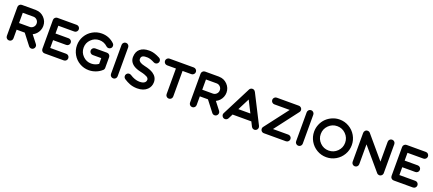

<svg xmlns="http://www.w3.org/2000/svg" viewBox="98 -2179 8221 3644"><g transform="rotate(20 4208.5 -357.0)"><path d="M528 -265 650 -108Q667 -86 663 -58.5Q659 -31 637 -14Q619 0 597 0Q564 0 543 -26L376 -242H212V-67Q212 -39 192.5 -19.5Q173 0 145 0Q117 0 97.5 -19.5Q78 -39 78 -67V-651Q78 -678 97.5 -698Q117 -718 145 -718H426Q429 -718 433 -717Q529 -715 596.5 -645.5Q664 -576 664 -480Q664 -434 646.5 -391.5Q629 -349 598.5 -316.5Q568 -284 528 -265ZM426 -376Q469 -376 499 -406.5Q529 -437 529 -480Q529 -523 499 -553Q469 -583 426 -583H212V-376H408Q408 -376 408.5 -376Q409 -376 408.5 -376Q408 -376 408 -376H409Z M1252 -134Q1280 -134 1299.5 -114.5Q1319 -95 1319 -67Q1319 -39 1299.5 -19.5Q1280 0 1252 0H863Q835 0 815.5 -19.5Q796 -39 796 -67V-651Q796 -678 815.5 -698Q835 -718 863 -718H1252Q1280 -718 1299.5 -698Q1319 -678 1319 -650.5Q1319 -623 1299.5 -603Q1280 -583 1252 -583H930V-426H1195Q1223 -426 1242.5 -406.5Q1262 -387 1262 -359Q1262 -331 1242.5 -311.5Q1223 -292 1195 -292H930V-134Z M2040 -138V-137Q2040 -137 2040 -137V-136Q2040 -135 2040 -134V-133Q2040 -132 2040 -131.5Q2040 -131 2040 -130.5Q2040 -130 2040 -128Q2040 -128 2040 -127Q2039 -123 2039 -123Q2039 -124 2039 -124Q2039 -123 2038 -120Q2038 -120 2038 -119Q2039 -123 2039 -123Q2038 -117 2034 -109L2035 -110V-111Q2035 -110 2034 -108L2033 -107Q2033 -107 2033.5 -107.5Q2034 -108 2034 -109Q2034 -108 2033.5 -107.5Q2033 -107 2033 -106Q2032 -105 2032 -104Q2031 -103 2031 -102Q2030 -101 2030 -100.5Q2030 -100 2029.5 -99.5Q2029 -99 2029 -99Q2029 -100 2029 -100Q2029 -99 2027 -97Q2028 -97 2028 -97.5Q2028 -98 2029 -99Q2028 -98 2028 -97.5Q2028 -97 2027 -97Q2026 -95 2025 -94L2024 -93V-92Q2022 -90 2022 -90Q2022 -90 2021 -90H2022Q2021 -89 2020 -88Q2018 -86 2017.5 -86Q2017 -86 2017 -85Q2017 -85 2016 -85Q1966 -39 1898 -13Q1830 13 1759 13Q1659 13 1573.5 -36.5Q1488 -86 1438.5 -171.5Q1389 -257 1389 -357.5Q1389 -458 1438.5 -543Q1488 -628 1573.5 -677.5Q1659 -727 1759 -727Q1908 -727 2016 -624Q2036 -605 2036.5 -577Q2037 -549 2018 -529Q1998 -509 1969 -509Q1942 -509 1923 -527Q1854 -593 1759 -593Q1662 -593 1592.5 -524Q1523 -455 1523 -357.5Q1523 -260 1592.5 -190.5Q1662 -121 1759 -121Q1841 -121 1906 -168V-284H1734Q1707 -284 1687 -303.5Q1667 -323 1667 -351Q1667 -379 1687 -398.5Q1707 -418 1734 -418H1973Q2001 -418 2020.5 -398.5Q2040 -379 2040 -351ZM2038 -118Z M2316 -651V-67Q2316 -39 2296.5 -19.5Q2277 0 2249 0Q2221 0 2201.5 -19.5Q2182 -39 2182 -67V-651Q2182 -678 2201.5 -698Q2221 -718 2249 -718Q2277 -718 2296.5 -698Q2316 -678 2316 -651Z M3002 -196Q3002 -107 2940 -46Q2868 23 2742 23Q2737 23 2731 23Q2653 21 2591.5 -2.5Q2530 -26 2471 -65Q2448 -80 2442.5 -107Q2437 -134 2452 -157.5Q2467 -181 2494.5 -186.5Q2522 -192 2545 -177Q2642 -113 2734 -111Q2739 -111 2742 -111Q2814 -111 2846 -142Q2868 -164 2868 -196Q2868 -204 2867 -210Q2866 -216 2857 -228.5Q2848 -241 2832 -250.5Q2816 -260 2782 -272.5Q2748 -285 2701 -295H2700Q2609 -315 2556 -349Q2462 -410 2464 -513Q2467 -621 2533 -675.5Q2599 -730 2711 -730Q2726 -730 2744 -729Q2745 -729 2745.5 -729Q2746 -729 2746 -729Q2827 -723 2932 -668Q2957 -656 2965.5 -629.5Q2974 -603 2961 -578Q2948 -553 2921.5 -544.5Q2895 -536 2871 -549Q2791 -591 2738 -595Q2732 -595 2727 -596Q2610 -602 2602 -539Q2599 -530 2600 -520Q2601 -510 2603 -500.5Q2605 -491 2614 -480.5Q2623 -470 2636.5 -460.5Q2650 -451 2673.5 -442Q2697 -433 2729 -426Q2848 -401 2911 -359Q3002 -298 3002 -196Z M3617 -718Q3644 -718 3664 -698Q3684 -678 3684 -650.5Q3684 -623 3664 -603Q3644 -583 3617 -583H3439V-67Q3439 -39 3419.5 -19.5Q3400 0 3372 0Q3344 0 3324.5 -19.5Q3305 -39 3305 -67V-583H3127Q3099 -583 3079.5 -603Q3060 -623 3060 -650.5Q3060 -678 3079.5 -698Q3099 -718 3127 -718Z M4228 -265 4350 -108Q4367 -86 4363 -58.5Q4359 -31 4337 -14Q4319 0 4297 0Q4264 0 4243 -26L4076 -242H3912V-67Q3912 -39 3892.5 -19.5Q3873 0 3845 0Q3817 0 3797.5 -19.5Q3778 -39 3778 -67V-651Q3778 -678 3797.5 -698Q3817 -718 3845 -718H4126Q4129 -718 4133 -717Q4229 -715 4296.5 -645.5Q4364 -576 4364 -480Q4364 -434 4346.5 -391.5Q4329 -349 4298.5 -316.5Q4268 -284 4228 -265ZM4126 -376Q4169 -376 4199 -406.5Q4229 -437 4229 -480Q4229 -523 4199 -553Q4169 -583 4126 -583H3912V-376H4108Q4108 -376 4108.5 -376Q4109 -376 4108.5 -376Q4108 -376 4108 -376H4109Z M5160 -98Q5172 -73 5163.5 -46.5Q5155 -20 5130.5 -7.5Q5106 5 5079.5 -3.5Q5053 -12 5040 -37L4993 -130H4614L4567 -37Q4558 -20 4542 -10Q4526 0 4507 0Q4470 0 4450 -32Q4430 -64 4447 -98L4744 -681Q4744 -682 4746 -685Q4746 -685 4746 -685.5Q4746 -686 4747 -687Q4751 -693 4756 -698Q4757 -699 4757.5 -699.5Q4758 -700 4758 -700Q4760 -702 4761.5 -703Q4763 -704 4765 -706Q4765 -706 4767 -707Q4774 -712 4781 -714Q4783 -715 4783 -715Q4786 -716 4788 -716Q4789 -716 4792 -717Q4792 -717 4793 -717Q4794 -717 4795 -717Q4799 -718 4803 -718Q4803 -718 4803 -718H4804H4805Q4808 -718 4811 -718Q4813 -717 4813 -717Q4817 -717 4820 -716Q4821 -716 4822 -716Q4825 -715 4828 -713Q4829 -713 4831 -712Q4834 -711 4834 -711Q4834 -711 4835 -710.5Q4836 -710 4836 -710Q4837 -709 4838 -709Q4841 -707 4844 -705V-704Q4857 -694 4864 -679Q4864 -680 4864 -680Q4864 -680 4864 -681ZM4682 -264H4925L4804 -503Z M5806 -654Q5806 -652 5806 -651Q5806 -650 5805.5 -649Q5805 -648 5805 -648Q5805 -646 5805 -646Q5805 -643 5805 -640Q5805 -640 5805 -639.5Q5805 -639 5804 -638Q5804 -637 5804 -635Q5803 -634 5803 -633Q5803 -631 5802 -629Q5802 -629 5802 -628Q5802 -628 5801 -627Q5800 -624 5799 -622Q5799 -621 5799 -621Q5796 -615 5792 -611V-610L5429 -134H5739Q5766 -134 5786 -114.5Q5806 -95 5806 -67Q5806 -39 5786 -19.5Q5766 0 5739 0H5293Q5289 0 5284 -1Q5283 -1 5283 -1Q5283 -1 5282 -1Q5281 -1 5281 -1Q5277 -2 5272 -3Q5272 -4 5271 -4Q5266 -5 5263 -7L5262 -8Q5257 -10 5253 -13Q5253 -13 5253 -13.5Q5253 -14 5252.5 -14Q5252 -14 5251 -15Q5251 -15 5250.5 -15Q5250 -15 5250 -16Q5250 -16 5249.5 -16Q5249 -16 5249 -16Q5249 -16 5249 -17Q5246 -19 5243 -22V-23Q5242 -23 5242 -24Q5241 -25 5241 -25Q5241 -25 5240 -26Q5237 -29 5235 -33Q5235 -33 5235 -34Q5234 -35 5234 -36L5233 -37Q5233 -37 5233 -37.5Q5233 -38 5232 -38Q5231 -41 5231 -42Q5230 -43 5230 -45Q5230 -45 5229.5 -45.5Q5229 -46 5229 -46Q5229 -47 5229 -49Q5228 -50 5228 -52Q5227 -53 5227 -56Q5227 -56 5227 -56.5Q5227 -57 5227 -58Q5227 -59 5227 -59Q5226 -60 5226 -62Q5226 -63 5226 -63.5Q5226 -64 5226 -64Q5226 -66 5226 -67Q5226 -68 5226 -69Q5226 -70 5226 -70Q5226 -71 5226 -72Q5226 -74 5227 -76Q5227 -77 5227 -78Q5227 -81 5228 -83Q5228 -84 5228 -85Q5228 -85 5228.5 -86Q5229 -87 5229 -87V-88Q5230 -91 5232 -95Q5233 -96 5233 -97V-98Q5234 -98 5234 -98Q5236 -103 5239 -107Q5240 -108 5240 -108L5603 -583H5293Q5265 -583 5245.5 -603Q5226 -623 5226 -650.5Q5226 -678 5245.5 -698Q5265 -718 5293 -718H5739Q5739 -718 5740 -717.5Q5741 -717 5742 -717Q5743 -717 5743 -717Q5746 -717 5749 -717Q5750 -717 5750 -717Q5751 -717 5751 -716Q5752 -716 5755 -716Q5755 -715 5756 -715Q5758 -715 5761 -714Q5761 -714 5761 -714H5762Q5762 -714 5762 -713.5Q5762 -713 5763 -713Q5765 -712 5767 -711Q5768 -711 5768 -711L5769 -710L5771 -709Q5774 -707 5778 -704H5779L5780 -703H5781V-702H5782Q5782 -702 5782 -701Q5786 -699 5789 -695Q5789 -694 5790 -694Q5790 -693 5791 -692Q5791 -692 5792 -692Q5794 -688 5796 -685Q5796 -684 5796.5 -684Q5797 -684 5797 -683Q5797 -683 5798 -681Q5799 -681 5799 -680Q5799 -679 5799 -679Q5800 -677 5801 -675Q5801 -675 5802 -673V-672Q5803 -671 5803 -669Q5803 -668 5803.5 -666Q5804 -664 5805 -662Q5805 -661 5805 -660Q5805 -660 5805 -659Q5805 -658 5805 -655Q5806 -654 5806 -654Z M6055 -651V-67Q6055 -39 6035.5 -19.5Q6016 0 5988 0Q5960 0 5940.5 -19.5Q5921 -39 5921 -67V-651Q5921 -678 5940.5 -698Q5960 -718 5988 -718Q6016 -718 6035.5 -698Q6055 -678 6055 -651Z M6559 -737Q6662 -737 6749.5 -686Q6837 -635 6888 -547.5Q6939 -460 6939 -357Q6939 -254 6888 -166.5Q6837 -79 6749.5 -28Q6662 23 6559 23Q6456 23 6368.5 -28Q6281 -79 6230 -166.5Q6179 -254 6179 -357Q6179 -434 6209 -504.5Q6239 -575 6290 -625.5Q6341 -676 6411.5 -706.5Q6482 -737 6559 -737ZM6385 -183Q6457 -111 6559 -111Q6661 -111 6733 -183Q6805 -255 6805 -356.5Q6805 -458 6733 -530.5Q6661 -603 6559 -603Q6457 -603 6385 -530.5Q6313 -458 6313 -356.5Q6313 -255 6385 -183Z M7691 -70Q7691 -67 7691 -66Q7691 -63 7690 -58Q7690 -56 7690 -55Q7689 -51 7688 -47Q7688 -47 7686 -44Q7685 -41 7684 -38Q7683 -36 7682 -35Q7681 -32 7679 -29Q7678 -29 7678 -28Q7678 -27 7677.5 -27Q7677 -27 7677 -26Q7674 -23 7670 -19Q7670 -19 7669 -18Q7666 -15 7663 -13Q7662 -12 7660 -11Q7657 -9 7654 -8Q7652 -6 7651 -6Q7648 -4 7644 -3Q7644 -3 7643 -3Q7642 -3 7642 -2Q7637 -1 7632 -1Q7632 0 7631 0Q7630 0 7629 0Q7625 0 7622 0Q7620 0 7618 -1Q7615 -1 7610 -2Q7607 -2 7607 -3Q7601 -4 7596 -6V-7Q7597 -6 7597 -6H7596Q7595 -7 7595 -7Q7595 -7 7594 -7Q7592 -8 7591 -9Q7589 -10 7587 -11Q7587 -11 7587 -11.5Q7587 -12 7586 -12Q7584 -14 7583 -15Q7582 -15 7581 -16Q7580 -17 7578 -19Q7578 -19 7577.5 -19.5Q7577 -20 7576 -20Q7574 -22 7572 -25Q7572 -25 7572 -25L7573 -24L7196 -468V-67Q7196 -40 7176.5 -20Q7157 0 7129 0Q7101 0 7081.5 -20Q7062 -40 7062 -67V-647Q7061 -675 7080 -696.5Q7099 -718 7129 -718Q7161 -718 7181 -694L7557 -250V-651Q7557 -679 7576.5 -698.5Q7596 -718 7624 -718Q7652 -718 7671.5 -698.5Q7691 -679 7691 -651V-74Q7691 -73 7691 -71.5Q7691 -70 7691 -70Z M8304 -134Q8332 -134 8351.5 -114.5Q8371 -95 8371 -67Q8371 -39 8351.5 -19.5Q8332 0 8304 0H7915Q7887 0 7867.5 -19.5Q7848 -39 7848 -67V-651Q7848 -678 7867.5 -698Q7887 -718 7915 -718H8304Q8332 -718 8351.5 -698Q8371 -678 8371 -650.5Q8371 -623 8351.5 -603Q8332 -583 8304 -583H7982V-426H8247Q8275 -426 8294.5 -406.5Q8314 -387 8314 -359Q8314 -331 8294.5 -311.5Q8275 -292 8247 -292H7982V-134Z"/></g></svg>

Font: Multiround Pro
Style: Regular
Weight: 400
Designer: Ivan Filipov, Sasha Pavljenko
Version: Version 1.005;Fontself Maker 3.5.4